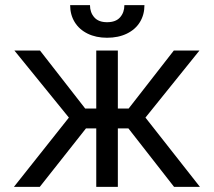

<svg xmlns="http://www.w3.org/2000/svg" viewBox="-20 -727 832 747"><path d="M248 -269.5 36.1 -530.3H135.7L311.5 -304.7H354.5V-530.3H438.5V-304.7H480.5L656.2 -530.3H755.9L545.9 -269.5L757.8 0H657.2L479.5 -227.5H438.5V0H354.5V-227.5H314.5L134.8 0H34.2ZM396.5 -580.1Q353.5 -580.1 320.8 -596.2Q288.1 -612.3 270.5 -641.1Q252.9 -669.9 252.9 -707H330.1Q330.1 -678.7 346.7 -659.7Q363.3 -640.6 396.5 -640.6Q430.7 -640.6 447.3 -659.7Q463.9 -678.7 463.9 -707H542Q542 -669.9 524.4 -641.1Q506.8 -612.3 473.6 -596.2Q440.4 -580.1 396.5 -580.1Z"/></svg>

Font: Pretendard GOV Variable
Style: Regular
Weight: 400
Designer: Base glyphs from Inter by Rasmus Andersson; Hangul glyphs from Noto Sans CJK(Source Han Sans) by Jang Soo-young and Kang
Foundry: Kil Hyung-jin
Version: Version 1.307;Glyphs 3.2 (3192)